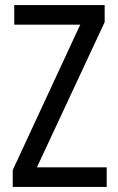

<svg xmlns="http://www.w3.org/2000/svg" viewBox="-20 -734 464 754"><path d="M399 0V-77H125L391 -647V-714H36V-637H295L30 -66V0Z"/></svg>

Font: Noto Sans Gujarati Condensed
Style: Regular
Weight: 400
Width: 3
Designer: Jelle Bosma - Monotype Design Team, Universal Thirst
Foundry: Monotype Imaging Inc.
Version: Version 2.106